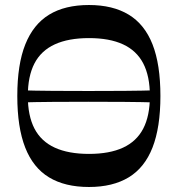

<svg xmlns="http://www.w3.org/2000/svg" viewBox="-20 -733 726 766"><path d="M54 -324V-373Q120 -371 191 -370.5Q262 -370 333 -370Q405 -370 475.5 -370.5Q546 -371 612 -373V-324Q545 -326 475 -326.5Q405 -327 332 -327Q262 -327 191 -326.5Q120 -326 54 -324ZM335 13Q239 13 175.5 -25.5Q112 -64 80.5 -144.5Q49 -225 49 -350Q49 -476 81 -556Q113 -636 176 -674.5Q239 -713 335 -713Q430 -713 493.5 -674.5Q557 -636 588.5 -556Q620 -476 620 -350Q620 -225 588.5 -144.5Q557 -64 493.5 -25.5Q430 13 335 13ZM335 -119Q417 -119 471 -144Q525 -169 551.5 -220Q578 -271 578 -350Q578 -429 551.5 -480Q525 -531 471 -556Q417 -581 335 -581Q253 -581 198.5 -556Q144 -531 117.5 -480Q91 -429 91 -350Q91 -271 117.5 -220Q144 -169 198.5 -144Q253 -119 335 -119Z"/></svg>

Font: Ojuju SemiBold
Style: Regular
Weight: 600
Designer: Chisaokwu Joboson, Mirko Velimirovic
Foundry: Udi Foundry
Version: Version 1.000